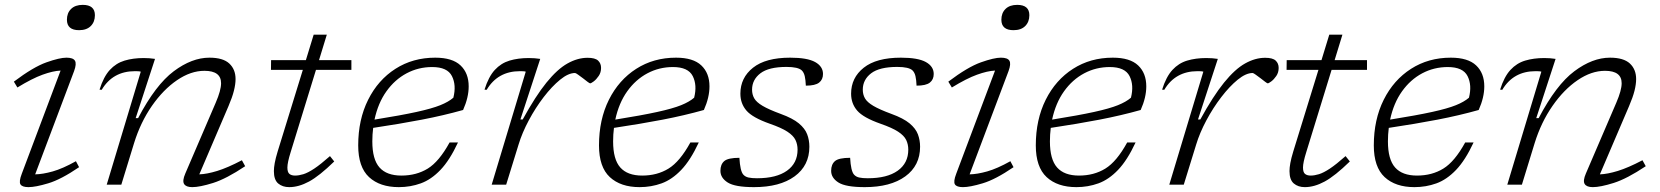

<svg xmlns="http://www.w3.org/2000/svg" viewBox="-20 -759 6820 789"><path d="M255 -678Q255 -705.5 272 -722.2Q289 -739 320 -739Q370 -739 370 -696.5Q370 -669 353 -652Q336 -635 305 -635Q255 -635 255 -678ZM69.5 -45 229 -469Q197.5 -467.5 154.8 -452Q112 -436.5 51.5 -399.5L37 -423.5Q116.5 -483.5 170.8 -502.8Q225 -522 253 -522Q280.5 -522 288 -509.5Q295.5 -497 284.5 -467L124.5 -42.5Q155.5 -43 196.5 -54.5Q237.5 -66 292 -96.5L305 -72Q231 -21.5 178.5 -5.8Q126 10 97 10Q71.5 10 64.2 -1.2Q57 -12.5 69.5 -45Z M398 -390 389 -390.5Q405.5 -443.5 431.2 -471.5Q457 -499.5 492 -510Q527 -520.5 570.5 -520.5Q595 -520.5 617 -517L537.5 -273.5H547.5Q619.5 -410.5 694 -466.2Q768.5 -522 840.5 -522Q896.5 -522 922.2 -498Q948 -474 948 -434Q948 -413 941.2 -386Q934.5 -359 919 -323L799 -42.5Q830 -43.5 872.5 -56.5Q915 -69.5 974 -100.5L987.5 -76Q910.5 -24.5 855.8 -7.2Q801 10 770 10Q744.5 10 736.5 -3Q728.5 -16 741.5 -46L866.5 -337Q888.5 -388 888.5 -417Q888.5 -468 820 -468Q764 -468 707.5 -429.5Q651 -391 604.2 -323.8Q557.5 -256.5 531 -171L478.5 0H418.5L558.5 -464.5Q554 -466 547.2 -466.2Q540.5 -466.5 534.5 -466.5Q443.5 -466.5 398 -390Z M1174.5 -134Q1161 -91 1161 -70.5Q1161 -51 1169.5 -44.2Q1178 -37.5 1192.5 -37.5Q1208 -37.5 1226.8 -43.2Q1245.5 -49 1271.5 -66.2Q1297.5 -83.5 1336 -117.5L1353.5 -95.5Q1292.5 -36 1250 -13Q1207.5 10 1168.5 10Q1141 10 1123.2 -5Q1105.5 -20 1105.5 -56Q1105.5 -70 1109 -89.2Q1112.5 -108.5 1121 -136.5L1224.5 -472H1093.5L1094 -512H1237L1269 -616.5H1323L1291 -512H1424V-472H1278.5Z M1862 -173.5Q1828 -100.5 1790 -60.8Q1752 -21 1709.2 -5.5Q1666.5 10 1619 10Q1541 10 1496.5 -31.2Q1452 -72.5 1452 -161.5Q1452 -267.5 1492.8 -349Q1533.5 -430.5 1605 -476.2Q1676.5 -522 1768.5 -522Q1839 -522 1872.5 -490.2Q1906 -458.5 1906 -404Q1906 -358.5 1883 -307Q1803 -284.5 1713.2 -267.2Q1623.5 -250 1513.5 -233.5Q1510 -206.5 1510 -178Q1510 -104 1539.5 -70.8Q1569 -37.5 1629.5 -37.5Q1691 -37.5 1737.8 -66.2Q1784.5 -95 1827.5 -173.5ZM1756 -483.5Q1699.5 -483.5 1651 -457.8Q1602.5 -432 1568 -383.8Q1533.5 -335.5 1519 -267.5Q1628 -285 1691.8 -299Q1755.5 -313 1789.5 -326.8Q1823.5 -340.5 1843 -357.5Q1856 -409 1837.2 -446.2Q1818.5 -483.5 1756 -483.5Z M2140.5 -464.5Q2136 -466 2129.2 -466.2Q2122.5 -466.5 2116.5 -466.5Q2025.5 -466.5 1980 -390L1971 -390.5Q1987.5 -443.5 2013.2 -471.5Q2039 -499.5 2074 -510Q2109 -520.5 2152.5 -520.5Q2178 -520.5 2200 -517L2118.5 -268H2128Q2180.5 -364 2225.5 -419.5Q2270.5 -475 2312 -498.2Q2353.5 -521.5 2394.5 -521.5Q2425.5 -521.5 2437.8 -510Q2450 -498.5 2450 -480Q2450 -461 2440.2 -446.8Q2430.5 -432.5 2419.8 -424.5Q2409 -416.5 2405 -416.5Q2403 -416.5 2394.2 -423Q2385.5 -429.5 2375.5 -437.5Q2365 -445.5 2355.5 -452.2Q2346 -459 2343 -459Q2315.5 -459 2281.8 -431.5Q2248 -404 2214.2 -360Q2180.5 -316 2153 -264.5Q2125.5 -213 2111 -165L2060 0H2000.5Z M2851.5 -173.5Q2817.5 -100.5 2779.5 -60.8Q2741.5 -21 2698.8 -5.5Q2656 10 2608.5 10Q2530.5 10 2486 -31.2Q2441.5 -72.5 2441.5 -161.5Q2441.5 -267.5 2482.2 -349Q2523 -430.5 2594.5 -476.2Q2666 -522 2758 -522Q2828.5 -522 2862 -490.2Q2895.5 -458.5 2895.5 -404Q2895.5 -358.5 2872.5 -307Q2792.5 -284.5 2702.8 -267.2Q2613 -250 2503 -233.5Q2499.5 -206.5 2499.5 -178Q2499.5 -104 2529 -70.8Q2558.5 -37.5 2619 -37.5Q2680.5 -37.5 2727.2 -66.2Q2774 -95 2817 -173.5ZM2745.5 -483.5Q2689 -483.5 2640.5 -457.8Q2592 -432 2557.5 -383.8Q2523 -335.5 2508.5 -267.5Q2617.5 -285 2681.2 -299Q2745 -313 2779 -326.8Q2813 -340.5 2832.5 -357.5Q2845.5 -409 2826.8 -446.2Q2808 -483.5 2745.5 -483.5Z M3018.5 -110.5Q3021.5 -56 3034.5 -41.5Q3042.5 -32.5 3055.8 -29.5Q3069 -26.5 3091 -26.5Q3170.5 -26.5 3214 -57.5Q3257.5 -88.5 3257.5 -144Q3257.5 -166 3248.8 -184Q3240 -202 3215.5 -218Q3191 -234 3143.5 -250.5Q3072.5 -275.5 3047.5 -304.5Q3022.5 -333.5 3022.5 -374Q3022.5 -439.5 3074.5 -480.8Q3126.5 -522 3227 -522Q3297.5 -522 3329.8 -504Q3362 -486 3362 -455Q3362 -432 3346 -419.5Q3330 -407 3291.5 -407Q3290.5 -431 3287 -446Q3283.5 -461 3275 -469.5Q3260 -484 3212 -484Q3139 -484 3104.8 -457.8Q3070.5 -431.5 3070.5 -390.5Q3070.5 -370.5 3079.5 -354.8Q3088.5 -339 3113.8 -324Q3139 -309 3188 -291Q3237.5 -273 3262.8 -252Q3288 -231 3297 -207Q3306 -183 3306 -156Q3306 -78.5 3245.2 -34.2Q3184.5 10 3078.5 10Q3000.5 10 2970.5 -9Q2940.5 -28 2940.5 -57Q2940.5 -83.5 2956.2 -97Q2972 -110.5 3018.5 -110.5Z M3473.5 -110.5Q3476.5 -56 3489.5 -41.5Q3497.5 -32.5 3510.8 -29.5Q3524 -26.5 3546 -26.5Q3625.5 -26.5 3669 -57.5Q3712.5 -88.5 3712.5 -144Q3712.5 -166 3703.8 -184Q3695 -202 3670.5 -218Q3646 -234 3598.5 -250.5Q3527.5 -275.5 3502.5 -304.5Q3477.5 -333.5 3477.5 -374Q3477.5 -439.5 3529.5 -480.8Q3581.5 -522 3682 -522Q3752.5 -522 3784.8 -504Q3817 -486 3817 -455Q3817 -432 3801 -419.5Q3785 -407 3746.5 -407Q3745.5 -431 3742 -446Q3738.5 -461 3730 -469.5Q3715 -484 3667 -484Q3594 -484 3559.8 -457.8Q3525.5 -431.5 3525.5 -390.5Q3525.5 -370.5 3534.5 -354.8Q3543.5 -339 3568.8 -324Q3594 -309 3643 -291Q3692.5 -273 3717.8 -252Q3743 -231 3752 -207Q3761 -183 3761 -156Q3761 -78.5 3700.2 -34.2Q3639.5 10 3533.5 10Q3455.5 10 3425.5 -9Q3395.5 -28 3395.5 -57Q3395.5 -83.5 3411.2 -97Q3427 -110.5 3473.5 -110.5Z M4095 -678Q4095 -705.5 4112 -722.2Q4129 -739 4160 -739Q4210 -739 4210 -696.5Q4210 -669 4193 -652Q4176 -635 4145 -635Q4095 -635 4095 -678ZM3909.5 -45 4069 -469Q4037.5 -467.5 3994.8 -452Q3952 -436.5 3891.5 -399.5L3877 -423.5Q3956.5 -483.5 4010.8 -502.8Q4065 -522 4093 -522Q4120.5 -522 4128 -509.5Q4135.5 -497 4124.5 -467L3964.5 -42.5Q3995.5 -43 4036.5 -54.5Q4077.5 -66 4132 -96.5L4145 -72Q4071 -21.5 4018.5 -5.8Q3966 10 3937 10Q3911.5 10 3904.2 -1.2Q3897 -12.5 3909.5 -45Z M4646.5 -173.5Q4612.5 -100.5 4574.5 -60.8Q4536.5 -21 4493.8 -5.5Q4451 10 4403.5 10Q4325.5 10 4281 -31.2Q4236.5 -72.5 4236.5 -161.5Q4236.5 -267.5 4277.2 -349Q4318 -430.5 4389.5 -476.2Q4461 -522 4553 -522Q4623.5 -522 4657 -490.2Q4690.5 -458.5 4690.5 -404Q4690.5 -358.5 4667.5 -307Q4587.5 -284.5 4497.8 -267.2Q4408 -250 4298 -233.5Q4294.5 -206.5 4294.5 -178Q4294.5 -104 4324 -70.8Q4353.5 -37.5 4414 -37.5Q4475.5 -37.5 4522.2 -66.2Q4569 -95 4612 -173.5ZM4540.5 -483.5Q4484 -483.5 4435.5 -457.8Q4387 -432 4352.5 -383.8Q4318 -335.5 4303.5 -267.5Q4412.5 -285 4476.2 -299Q4540 -313 4574 -326.8Q4608 -340.5 4627.5 -357.5Q4640.5 -409 4621.8 -446.2Q4603 -483.5 4540.5 -483.5Z M4925 -464.5Q4920.5 -466 4913.8 -466.2Q4907 -466.5 4901 -466.5Q4810 -466.5 4764.5 -390L4755.5 -390.5Q4772 -443.5 4797.8 -471.5Q4823.5 -499.5 4858.5 -510Q4893.5 -520.5 4937 -520.5Q4962.5 -520.5 4984.5 -517L4903 -268H4912.5Q4965 -364 5010 -419.5Q5055 -475 5096.5 -498.2Q5138 -521.5 5179 -521.5Q5210 -521.5 5222.2 -510Q5234.5 -498.5 5234.5 -480Q5234.5 -461 5224.8 -446.8Q5215 -432.5 5204.2 -424.5Q5193.5 -416.5 5189.5 -416.5Q5187.5 -416.5 5178.8 -423Q5170 -429.5 5160 -437.5Q5149.5 -445.5 5140 -452.2Q5130.5 -459 5127.5 -459Q5100 -459 5066.2 -431.5Q5032.5 -404 4998.8 -360Q4965 -316 4937.5 -264.5Q4910 -213 4895.5 -165L4844.5 0H4785Z M5348 -134Q5334.5 -91 5334.5 -70.5Q5334.5 -51 5343 -44.2Q5351.5 -37.5 5366 -37.5Q5381.5 -37.5 5400.2 -43.2Q5419 -49 5445 -66.2Q5471 -83.5 5509.5 -117.5L5527 -95.5Q5466 -36 5423.5 -13Q5381 10 5342 10Q5314.5 10 5296.8 -5Q5279 -20 5279 -56Q5279 -70 5282.5 -89.2Q5286 -108.5 5294.5 -136.5L5398 -472H5267L5267.5 -512H5410.5L5442.5 -616.5H5496.5L5464.5 -512H5597.5V-472H5452Z M6035.5 -173.5Q6001.5 -100.5 5963.5 -60.8Q5925.5 -21 5882.8 -5.5Q5840 10 5792.5 10Q5714.5 10 5670 -31.2Q5625.5 -72.5 5625.5 -161.5Q5625.5 -267.5 5666.2 -349Q5707 -430.5 5778.5 -476.2Q5850 -522 5942 -522Q6012.5 -522 6046 -490.2Q6079.5 -458.5 6079.5 -404Q6079.5 -358.5 6056.5 -307Q5976.5 -284.5 5886.8 -267.2Q5797 -250 5687 -233.5Q5683.5 -206.5 5683.5 -178Q5683.5 -104 5713 -70.8Q5742.5 -37.5 5803 -37.5Q5864.5 -37.5 5911.2 -66.2Q5958 -95 6001 -173.5ZM5929.5 -483.5Q5873 -483.5 5824.5 -457.8Q5776 -432 5741.5 -383.8Q5707 -335.5 5692.5 -267.5Q5801.5 -285 5865.2 -299Q5929 -313 5963 -326.8Q5997 -340.5 6016.5 -357.5Q6029.5 -409 6010.8 -446.2Q5992 -483.5 5929.5 -483.5Z M6153.5 -390 6144.5 -390.5Q6161 -443.5 6186.8 -471.5Q6212.5 -499.5 6247.5 -510Q6282.5 -520.5 6326 -520.5Q6350.5 -520.5 6372.5 -517L6293 -273.5H6303Q6375 -410.5 6449.5 -466.2Q6524 -522 6596 -522Q6652 -522 6677.8 -498Q6703.5 -474 6703.5 -434Q6703.5 -413 6696.8 -386Q6690 -359 6674.5 -323L6554.5 -42.5Q6585.5 -43.5 6628 -56.5Q6670.5 -69.5 6729.5 -100.5L6743 -76Q6666 -24.5 6611.2 -7.2Q6556.5 10 6525.5 10Q6500 10 6492 -3Q6484 -16 6497 -46L6622 -337Q6644 -388 6644 -417Q6644 -468 6575.5 -468Q6519.5 -468 6463 -429.5Q6406.5 -391 6359.8 -323.8Q6313 -256.5 6286.5 -171L6234 0H6174L6314 -464.5Q6309.5 -466 6302.8 -466.2Q6296 -466.5 6290 -466.5Q6199 -466.5 6153.5 -390Z"/></svg>

Font: Newsreader 6pt Light
Style: Italic
Weight: 300
Italic angle: -17°
Designer: Hugues Gentile
Foundry: Production Type
Version: Version 1.003; ttfautohint (v1.8.3)